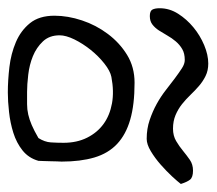

<svg xmlns="http://www.w3.org/2000/svg" viewBox="-50 -488 539 478"><g transform="rotate(90 219.0 -248.5)"><path d="M18.6 -115.2Q18.6 -148.4 30.3 -183.6Q42 -218.8 64 -248Q85.9 -277.3 116.2 -295.9Q146.5 -314.5 185.5 -314.5Q240.2 -314.5 277.3 -303.7Q314.5 -293 337.9 -271Q361.3 -249 371.6 -214.4Q381.8 -179.7 381.8 -132.8Q381.8 -129.9 381.3 -121.6Q380.9 -113.3 380.9 -104.5Q380.9 -95.7 380.4 -87.4Q379.9 -79.1 379.9 -75.2Q373 -50.8 354 -35.6Q335 -20.5 310.1 -12.7Q285.2 -4.9 258.3 -2Q231.4 1 210 1Q179.7 1 146.5 -2.9Q113.3 -6.8 84.5 -19Q55.7 -31.2 37.1 -54.2Q18.6 -77.1 18.6 -115.2ZM67.4 -127.9Q67.4 -102.5 82.5 -86.4Q97.7 -70.3 119.1 -61.5Q140.6 -52.7 165.5 -49.8Q190.4 -46.9 208 -46.9Q225.6 -46.9 238.8 -46.9Q252 -46.9 264.6 -49.8Q277.3 -52.7 291 -58.6Q304.7 -64.5 323.2 -75.2Q333 -90.8 334 -106Q335 -121.1 335 -137.7Q335 -170.9 322.3 -196.3Q309.6 -221.7 288.1 -237.3Q266.6 -252.9 236.8 -258.3Q207 -263.7 170.9 -256.8Q156.2 -253.9 137.7 -239.3Q119.1 -224.6 103.5 -205.1Q87.9 -185.5 77.6 -164.6Q67.4 -143.6 67.4 -127.9ZM128.9 -439.5Q112.3 -439.5 101.6 -433.1Q90.8 -426.8 82.5 -417Q74.2 -407.2 67.9 -396Q61.5 -384.8 55.2 -375Q48.8 -365.2 40.5 -358.9Q32.2 -352.5 19.5 -352.5Q6.8 -352.5 3.4 -358.9Q0 -365.2 0 -377Q0 -401.4 13.7 -422.9Q27.3 -444.3 47.4 -460.9Q67.4 -477.5 91.8 -487.8Q116.2 -498 137.7 -498Q155.3 -498 168.9 -491.2Q182.6 -484.4 193.8 -474.6Q205.1 -464.8 215.8 -453.6Q226.6 -442.4 238.8 -432.6Q251 -422.9 266.1 -416.5Q281.2 -410.2 299.8 -410.2Q317.4 -410.2 330.6 -418Q343.8 -425.8 355 -435.1Q366.2 -444.3 377.4 -452.1Q388.7 -460 404.3 -460Q420.9 -460 426.8 -452.6Q432.6 -445.3 437.5 -429.7Q431.6 -421.9 418.5 -407.7Q405.3 -393.6 389.2 -379.4Q373 -365.2 356 -355Q338.9 -344.7 325.2 -344.7Q299.8 -344.7 278.3 -352.1Q256.8 -359.4 238.3 -369.6Q219.7 -379.9 204.1 -392.1Q188.5 -404.3 174.8 -414.6Q161.1 -424.8 149.9 -432.1Q138.7 -439.5 128.9 -439.5Z"/></g></svg>

Font: Swanky and Moo Moo
Style: Regular
Weight: 400
Designer: Kimberly Geswein
Foundry: Kimberly Geswein
Version: Version 1.002 2001